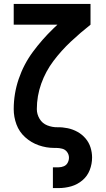

<svg xmlns="http://www.w3.org/2000/svg" viewBox="-20 -755 540 980"><path d="M250 205V99H279Q293 99 306 93.5Q319 88 325.5 75.5Q332 63 332 50Q332 34 322.5 21Q313 8 297.5 4Q282 0 267 0H265H262H258H256Q216 0 177.5 -13.5Q139 -27 108.5 -54.5Q78 -82 64 -120Q50 -158 50 -198Q50 -277 75.5 -352Q101 -427 148 -490.5Q195 -554 252 -609Q262 -619 273 -629H50V-735H442V-629Q390 -588 341.5 -542.5Q293 -497 253 -444Q213 -391 190.5 -328Q168 -265 168 -198Q168 -172 182 -148.5Q196 -125 221.5 -115Q247 -105 273.5 -105.5Q300 -106 326 -100.5Q352 -95 375.5 -82Q399 -69 416.5 -48.5Q434 -28 442 -2.5Q450 23 450 49Q450 82 438 113Q426 144 400.5 165.5Q375 187 343.5 196Q312 205 279 205Z"/></svg>

Font: Iosevka SS01
Style: Bold
Weight: 700
Monospace: yes
Designer: Belleve Invis
Foundry: Belleve Invis
Version: 2.3.3; ttfautohint (v1.8.3)